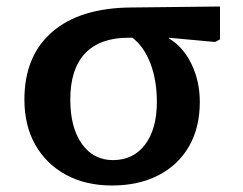

<svg xmlns="http://www.w3.org/2000/svg" viewBox="-20 -556 746 590"><path d="M324 14Q243 14 182.5 -19Q122 -52 88.5 -111Q55 -170 55 -250Q55 -384 140.5 -458Q226 -532 384 -533L656 -536V-435L641 -427L499 -440V-438Q543 -412 568.5 -359Q594 -306 594 -243Q594 -164 561 -106.5Q528 -49 467 -17.5Q406 14 324 14ZM327 -64Q390 -64 426 -112Q462 -160 462 -242Q462 -309 442.5 -360.5Q423 -412 387 -440H374Q287 -440 241.5 -392Q196 -344 196 -250Q196 -164 231.5 -114Q267 -64 327 -64Z"/></svg>

Font: Literata 7pt SemiBold
Style: Regular
Weight: 600
Designer: Latin by Veronika Burian and Jose Scaglione. Greek by Irene Vlachou. Cyrillic by Vera Evstafieva.
Foundry: TypeTogether
Version: Version 3.002